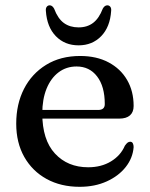

<svg xmlns="http://www.w3.org/2000/svg" viewBox="-20 -691 563 722"><path d="M482.5 -292.5Q482.5 -269.5 468.8 -257.2Q455 -245 428.5 -245H108.5V-277.5H349Q374 -277.5 374 -299.5Q374 -366 345.2 -403.5Q316.5 -441 268 -441Q229.5 -441 200.5 -419.2Q171.5 -397.5 155.2 -357.8Q139 -318 139 -264.5Q139 -165 186.8 -113.5Q234.5 -62 311.5 -62Q361 -62 397.5 -84.2Q434 -106.5 449.5 -143Q455.5 -151.5 460 -154.8Q464.5 -158 469.5 -158Q476.5 -158 479.5 -152Q482.5 -146 482.5 -138Q479.5 -97 452.8 -63Q426 -29 381.2 -8.8Q336.5 11.5 279.5 11.5Q209 11.5 155.2 -18Q101.5 -47.5 71.2 -101Q41 -154.5 41 -226Q41 -299.5 70.2 -356.8Q99.5 -414 153.5 -447.2Q207.5 -480.5 281.5 -480.5Q343 -480.5 388.2 -456.5Q433.5 -432.5 458 -390.2Q482.5 -348 482.5 -292.5ZM275.5 -588Q308 -588 330.2 -605Q352.5 -622 366.5 -658.5Q373.5 -671 383.5 -671Q390.5 -671 394.8 -665.5Q399 -660 398 -650Q394 -589.5 360.5 -555Q327 -520.5 275.5 -520.5Q223.5 -520.5 190 -555Q156.5 -589.5 152.5 -650Q151.5 -660 155.8 -665.5Q160 -671 167 -671Q176.5 -671 183.5 -658.5Q197.5 -621 220.2 -604.5Q243 -588 275.5 -588Z"/></svg>

Font: Fraunces 10pt
Style: Regular
Weight: 400
Version: Version 1.000;[b76b70a41]